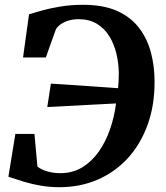

<svg xmlns="http://www.w3.org/2000/svg" viewBox="-20 -772 690 800"><path d="M228 8Q188.5 8 151 1.8Q113.5 -4.5 79.8 -14.8Q46 -25 15 -35.5L44 -214H123.5L136 -78Q152.5 -64.5 178 -57.5Q203.5 -50.5 231.5 -50.5Q283 -50.5 322.8 -74.8Q362.5 -99 391.5 -140.2Q420.5 -181.5 438.5 -233.5Q456.5 -285.5 463.5 -341L177 -326L192 -423.5Q213.5 -422.5 245.8 -420.2Q278 -418 316.2 -415.5Q354.5 -413 394.8 -410Q435 -407 472 -404.5Q473.5 -419.5 474.2 -435.5Q475 -451.5 475 -467Q474.5 -508.5 465 -548.5Q455.5 -588.5 435.5 -621Q415.5 -653.5 383.8 -672.8Q352 -692 308 -692Q285 -692 266.2 -686.5Q247.5 -681 233.8 -671.5Q220 -662 213 -650Q208 -636.5 202.8 -621.8Q197.5 -607 192 -591.8Q186.5 -576.5 181.2 -561.5Q176 -546.5 171 -532.5H76L101 -712.5Q119 -718 151.2 -727.2Q183.5 -736.5 228.2 -744.2Q273 -752 327 -752Q411.5 -752 468.8 -726Q526 -700 560 -655Q594 -610 609 -552.8Q624 -495.5 624 -433Q624.5 -333.5 595.2 -252.5Q566 -171.5 512.8 -113.2Q459.5 -55 386.8 -23.5Q314 8 228 8Z"/></svg>

Font: Merriweather 28pt
Style: Bold Italic
Weight: 700
Italic angle: -7.8°
Version: Version 2.101